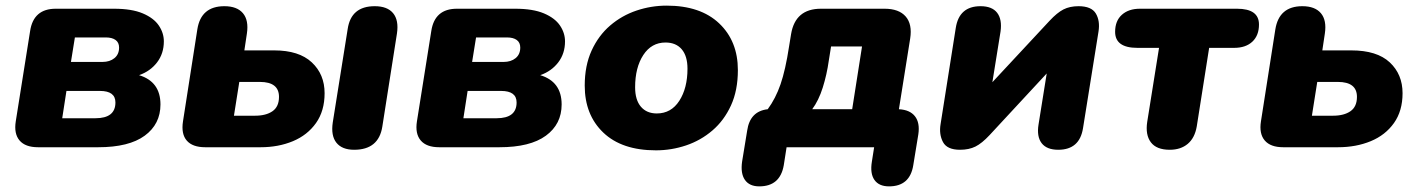

<svg xmlns="http://www.w3.org/2000/svg" viewBox="-20 -523 5036 682"><path d="M115 0Q70 0 49.5 -24Q29 -48 36 -92L87 -413Q99 -492 178 -492H385Q448 -492 487 -475.5Q526 -459 544 -432.5Q562 -406 562 -376Q562 -333 538 -301.5Q514 -270 474 -256Q550 -233 550 -152Q550 -82 494 -41Q438 0 329 0ZM232 -303H344Q370 -303 386.5 -316.5Q403 -330 403 -354Q403 -372 390.5 -381Q378 -390 356 -390H246ZM201 -103H319Q390 -103 390 -159Q390 -200 335 -200H216Z M709 0Q664 0 643.5 -23.5Q623 -47 630 -92L681 -419Q694 -501 777 -501Q822 -501 843 -476Q864 -451 857 -404L848 -344H954Q1042 -344 1087.5 -301.5Q1133 -259 1133 -192Q1133 -129 1102.5 -86Q1072 -43 1020.5 -21.5Q969 0 906 0ZM1238 9Q1195 9 1175 -16Q1155 -41 1162 -88L1215 -420Q1227 -501 1311 -501Q1356 -501 1376.5 -476Q1397 -451 1390 -404L1338 -73Q1325 9 1238 9ZM811 -112H886Q925 -112 948 -128Q971 -144 971 -179Q971 -232 903 -232H830Z M1540 0Q1495 0 1474.5 -24Q1454 -48 1461 -92L1512 -413Q1524 -492 1603 -492H1810Q1873 -492 1912 -475.5Q1951 -459 1969 -432.5Q1987 -406 1987 -376Q1987 -333 1963 -301.5Q1939 -270 1899 -256Q1975 -233 1975 -152Q1975 -82 1919 -41Q1863 0 1754 0ZM1657 -303H1769Q1795 -303 1811.5 -316.5Q1828 -330 1828 -354Q1828 -372 1815.5 -381Q1803 -390 1781 -390H1671ZM1626 -103H1744Q1815 -103 1815 -159Q1815 -200 1760 -200H1641Z M2310 11Q2189 11 2123 -52Q2057 -115 2057 -219Q2057 -290 2081.5 -343.5Q2106 -397 2147.5 -432.5Q2189 -468 2241 -485.5Q2293 -503 2348 -503Q2468 -503 2534.5 -440Q2601 -377 2601 -274Q2601 -202 2576.5 -148.5Q2552 -95 2510.5 -59.5Q2469 -24 2417 -6.5Q2365 11 2310 11ZM2313 -120Q2364 -120 2393 -165Q2422 -210 2422 -279Q2422 -324 2401.5 -348Q2381 -372 2344 -372Q2294 -372 2265 -327.5Q2236 -283 2236 -213Q2236 -168 2256.5 -144Q2277 -120 2313 -120Z M2677 139Q2642 139 2626 116Q2610 93 2616 51L2634 -59Q2644 -128 2707 -135Q2735 -173 2752.5 -223.5Q2770 -274 2783 -359L2790 -402Q2805 -492 2896 -492H3122Q3173 -492 3197 -464.5Q3221 -437 3213 -386L3173 -135Q3212 -133 3230 -110Q3248 -87 3242 -46L3224 64Q3212 139 3138 139Q3102 139 3086 116Q3070 93 3077 51L3085 0H2774L2764 64Q2751 139 2677 139ZM2865 -135H3007L3042 -358H2932L2924 -308Q2917 -258 2902.5 -212Q2888 -166 2865 -135Z M3390 9Q3344 9 3329.5 -18.5Q3315 -46 3321 -82L3375 -424Q3387 -501 3463 -501Q3504 -501 3522 -477.5Q3540 -454 3534 -411L3505 -231L3708 -449Q3735 -478 3757.5 -489.5Q3780 -501 3811 -501Q3857 -501 3872.5 -475Q3888 -449 3882 -411L3827 -68Q3815 9 3739 9Q3698 9 3680 -14.5Q3662 -38 3669 -81L3698 -262L3495 -43Q3468 -14 3445 -2.5Q3422 9 3390 9Z M4135 9Q4088 9 4068 -17.5Q4048 -44 4055 -90L4097 -353H4020Q3941 -353 3941 -410Q3941 -449 3965 -470.5Q3989 -492 4029 -492H4374Q4452 -492 4452 -436Q4452 -397 4428.5 -375Q4405 -353 4364 -353H4275L4231 -74Q4224 -33 4199 -12Q4174 9 4135 9Z M4538 0Q4493 0 4472.5 -24Q4452 -48 4459 -92L4510 -418Q4523 -501 4606 -501Q4651 -501 4672 -476Q4693 -451 4686 -404L4677 -344H4780Q4871 -344 4916.5 -301.5Q4962 -259 4962 -192Q4962 -129 4931.5 -86Q4901 -43 4849 -21.5Q4797 0 4733 0ZM4640 -112H4715Q4754 -112 4777 -128Q4800 -144 4800 -179Q4800 -232 4732 -232H4659Z"/></svg>

Font: Nunito Black
Style: Italic
Weight: 900
Italic angle: -9°
Designer: Vernon Adams
Foundry: Vernon Adams
Version: Version 3.601; ttfautohint (v1.8.2.53-6de2)